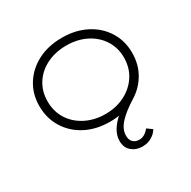

<svg xmlns="http://www.w3.org/2000/svg" viewBox="-166 -693 1068 1074"><g transform="rotate(-30 367.5 -155.5)"><path d="M455 221Q415 221 387 197Q359 173 359 131Q359 96 377.5 64.5Q396 33 431.5 1Q467 -31 517 -61L541 -36Q479 2 442 41Q405 80 405 123Q405 150 420 164.5Q435 179 460 179Q476 179 491 171Q506 163 523 143L556 167Q544 185 528.5 197Q513 209 495 215Q477 221 455 221ZM368 10Q280 10 212.5 -25Q145 -60 106.5 -122Q68 -184 68 -263Q68 -341 106.5 -402Q145 -463 212.5 -497.5Q280 -532 368 -532Q455 -532 522.5 -497.5Q590 -463 628.5 -402Q667 -341 667 -263Q667 -184 628.5 -122.5Q590 -61 522.5 -25.5Q455 10 368 10ZM368 -40Q438 -40 494 -69Q550 -98 582 -148Q614 -198 614 -263Q614 -326 582 -376Q550 -426 494 -454Q438 -482 368 -482Q296 -482 240 -454Q184 -426 152.5 -376.5Q121 -327 121 -263Q121 -198 152.5 -148Q184 -98 240.5 -69Q297 -40 368 -40Z"/></g></svg>

Font: Lexend Exa ExtraLight
Style: Regular
Weight: 250
Designer: Bonnie Shaver-Troup, Thomas Jockin
Foundry: Lexend
Version: Version 1.007